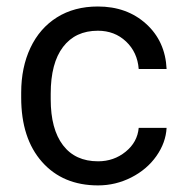

<svg xmlns="http://www.w3.org/2000/svg" viewBox="-20 -558 563 588"><path d="M280.3 -64Q328.6 -64 364.7 -93.3Q400.9 -122.6 404.8 -166.5H490.2Q487.8 -121.1 459 -80.1Q430.2 -39.1 382.1 -14.6Q334 9.8 280.3 9.8Q172.4 9.8 108.6 -62.3Q44.9 -134.3 44.9 -259.3V-274.4Q44.9 -351.6 73.2 -411.6Q101.6 -471.7 154.5 -504.9Q207.5 -538.1 279.8 -538.1Q368.7 -538.1 427.5 -484.9Q486.3 -431.6 490.2 -346.7H404.8Q400.9 -397.9 366 -430.9Q331.1 -463.9 279.8 -463.9Q210.9 -463.9 173.1 -414.3Q135.3 -364.7 135.3 -271V-253.9Q135.3 -162.6 172.9 -113.3Q210.4 -64 280.3 -64Z"/></svg>

Font: TypoPRO Roboto
Style: Regular
Weight: 400
Designer: Google
Version: Version 2.136; 2016